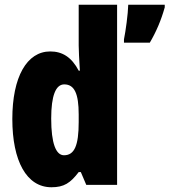

<svg xmlns="http://www.w3.org/2000/svg" viewBox="-20 -780 715 810"><path d="M197 10C250 10 277 -8 312 -54H321L344 0H474V-760H312V-588C312 -567 314 -532 317 -482H312C282 -539 243 -563 192 -563C93 -563 32 -455 32 -278C32 -101 92 10 197 10ZM675 -749V-760H521C520 -720 510 -648 503 -614V-600H612C639 -646 660 -695 675 -749ZM250 -125C216 -125 196 -175 196 -280C196 -376 215 -424 251 -424C294 -424 312 -385 312 -297V-265C312 -166 294 -125 250 -125Z"/></svg>

Font: Noto Sans Arabic ExtCond Blk
Style: Regular
Weight: 900
Width: 2
Designer: Monotype Design Team, Nadine Chahine, Nizar Qandah and Khaled Hosny
Foundry: Monotype Imaging Inc.
Version: Version 2.012